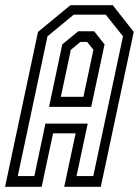

<svg xmlns="http://www.w3.org/2000/svg" viewBox="-44 -720 536 740"><path d="M-24.5 0 102.5 -597 227.5 -700H390.5L471.5 -597L344.5 0H203.5L247.5 -206H160.5L116.5 0ZM24.5 -41.5H88.5L131 -243.5H294L251 -41.5H315.5L430 -580L363.5 -663.5H240L139 -580ZM145 -308 196 -549 257.5 -599.5H319L359 -549L307.5 -308ZM190.5 -347H277.5L316 -528L292 -558.5H266L229 -528Z"/></svg>

Font: Tourney Condensed Regular
Style: Italic
Weight: 400
Width: 3
Italic angle: -12°
Designer: Tyler Finck
Foundry: Etcetera Type Co
Version: Version 1.010; ttfautohint (v1.8.3)